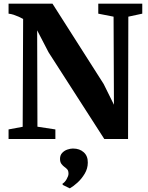

<svg xmlns="http://www.w3.org/2000/svg" viewBox="-20 -763 812 1054"><path d="M27 0V-52.5L104.5 -67L107 -659Q95.5 -665.5 82 -671.5Q68.5 -677.5 54.8 -682Q41 -686.5 27 -688V-743H268L549 -302L605.5 -188L603.5 -671.5L519.5 -688V-743H761V-688L684.5 -671.5L683 0H552.5L246.5 -476L184 -596.5L185.5 -67.5L284 -52.5V0ZM462 129.5Q462 162 445 190.5Q428 219 405 239.8Q382 260.5 364 270.5H362L324.5 252L323 245.5Q336 238 346 220.2Q356 202.5 356 191Q356 175 349.8 167.5Q343.5 160 334 153.5Q325 147 317.2 136.8Q309.5 126.5 309.5 109Q309.5 89 321.5 76.2Q333.5 63.5 350 58Q366.5 52.5 378.5 52.5H382Q417 52.5 439.8 73Q462.5 93.5 462 129.5Z"/></svg>

Font: Merriweather 48pt ExtraBold
Style: Regular
Weight: 800
Version: Version 2.100